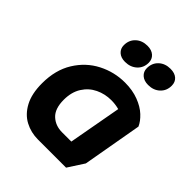

<svg xmlns="http://www.w3.org/2000/svg" viewBox="-239 -1013 1187 1187"><g transform="rotate(45 355.0 -419.5)"><path d="M674 -471 605 -80 537 25H292Q230 25 178 -2.5Q126 -30 94.5 -89Q63 -148 63 -239Q63 -355 114 -437.5Q165 -520 247.5 -562.5Q330 -605 423 -605Q489 -605 541.5 -585Q594 -565 627 -534Q660 -503 674 -471ZM365 -112H446L509 -459Q475 -468 440 -468Q385 -468 337 -445Q289 -422 259.5 -375.5Q230 -329 230 -262Q230 -184 268.5 -148Q307 -112 365 -112ZM254 -763Q254 -808 284 -836Q314 -864 361 -864Q397 -864 418.5 -845Q440 -826 440 -795Q440 -751 409.5 -723Q379 -695 332 -695Q296 -695 275 -714Q254 -733 254 -763ZM455 -763Q455 -808 485 -836Q515 -864 562 -864Q599 -864 620 -845.5Q641 -827 641 -795Q641 -751 611 -723Q581 -695 534 -695Q498 -695 476.5 -714Q455 -733 455 -763Z"/></g></svg>

Font: Lemonada SemiBold
Style: Regular
Weight: 600
Designer: Mohamed Gaber (Arabic) Eduardo Tunni (Latin)
Foundry: Kief Type Foundry
Version: Version 3.006